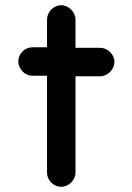

<svg xmlns="http://www.w3.org/2000/svg" viewBox="-20 -669 507 735"><path d="M160 -594V-488H104C75 -488 50 -463 50 -434C50 -405 75 -379 104 -379H160V-8C160 21 185 46 214 46C243 46 269 21 269 -8V-377H363C392 -377 418 -403 418 -432C418 -461 392 -486 363 -486H269V-594C269 -623 243 -649 214 -649C185 -649 160 -623 160 -594Z"/></svg>

Font: Electronic
Style: ExHv
Weight: 900
Version: Version 1.011